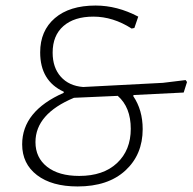

<svg xmlns="http://www.w3.org/2000/svg" viewBox="-20 -666 695 693"><path d="M325 -646Q403 -646 479 -606L465 -565L455 -563Q388 -606 317 -606Q248 -606 209 -572Q170 -538 170 -476Q170 -422 199.5 -389Q229 -356 280 -352L568 -367L650 -377L655 -370L643 -332L462 -323L461 -319Q495 -269 495 -200Q495 -108 432.5 -50.5Q370 7 260 7Q167 7 113.5 -34Q60 -75 60 -145Q60 -265 210 -331V-335Q125 -374 125 -477Q125 -555 178 -600.5Q231 -646 325 -646ZM405 -320 247 -313Q108 -255 108 -153Q108 -97 150 -64Q192 -31 266 -31Q353 -31 402.5 -77.5Q452 -124 452 -201Q452 -279 405 -320Z"/></svg>

Font: Alegreya Sans Light
Style: Italic
Weight: 300
Italic angle: -7°
Designer: Juan Pablo del Peral
Foundry: Huerta Tipografica
Version: Version 2.007